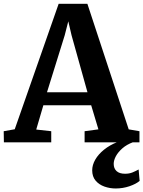

<svg xmlns="http://www.w3.org/2000/svg" viewBox="-33 -768 774 1036"><path d="M46.5 -70.5 283.5 -747.5H438.5L661.5 -70L719.5 -60V0H423.5V-60L498 -70L459 -200H201L162.5 -69L243.5 -60V0H-12L-13 -60ZM439 -270 353 -578 335.5 -653 316 -577 220.5 -270ZM591 249Q560 249 530.8 238.8Q501.5 228.5 483 206.8Q464.5 185 464.5 151Q464.5 122 481.2 93Q498 64 528.5 39.5Q559 15 599 -1L633.5 -5L685.5 -1Q650.5 12 627.2 32.5Q604 53 592.2 75Q580.5 97 580.5 116Q580.5 141 596 155.2Q611.5 169.5 641.5 169.5Q664.5 169.5 681.5 162.5Q698.5 155.5 715 146.5L720.5 208Q701.5 224.5 665.8 236.8Q630 249 591 249Z"/></svg>

Font: Merriweather Light 18pt
Style: Bold
Weight: 700
Version: Version 2.100